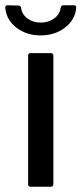

<svg xmlns="http://www.w3.org/2000/svg" viewBox="-45 -711 310 731"><path d="M147.9 0H71.8Q62 0 62 -9.8V-499Q62 -508.8 71.8 -508.8H147.9Q158.2 -508.8 158.2 -499V-9.8Q158.2 0 147.9 0ZM-24.9 -681.2V-683.1Q-24.9 -690.9 -16.1 -690.9L23.9 -689.9Q33.7 -689.9 35.2 -681.2Q38.6 -656.2 59.6 -640.6Q80.6 -625 109.9 -625Q139.2 -625 160.9 -640.6Q182.6 -656.2 186 -681.2Q187.5 -690.9 196.8 -690.9H235.8Q241.2 -690.9 243.4 -688.7Q245.6 -686.5 245.1 -682.1Q242.2 -637.2 203.4 -606.7Q164.6 -576.2 109.9 -576.2Q55.2 -576.2 17.1 -606Q-21 -635.7 -24.9 -681.2Z"/></svg>

Font: Gruenseis Font Medium
Style: Regular
Weight: 500
Designer: Jeremy Tribby
Foundry: Tribby Type
Version: Version 1.408;Glyphs 3.1.2 (3151)